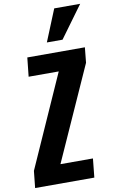

<svg xmlns="http://www.w3.org/2000/svg" viewBox="-113 -1139 711 1196"><g transform="rotate(-10 242.0 -541.0)"><path d="M237.8 -880.4 319.8 -1081.5H483.9L336.9 -880.4ZM8.3 0 19.5 -106.9 279.3 -689.9H88.9L101.6 -809.6H465.8L456.1 -713.4L189.5 -119.1H395L382.8 0Z"/></g></svg>

Font: Oswald
Style: Bold
Weight: 700
Designer: Vernon Adams
Foundry: Vernon Adams
Version: 3.0; ttfautohint (v0.94.23-7a4d-dirty) -l 8 -r 50 -G 200 -x 